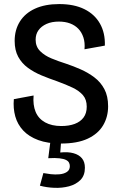

<svg xmlns="http://www.w3.org/2000/svg" viewBox="-20 -692 594 943"><path d="M279 13Q214 13 168 -4Q122 -21 94 -51Q66 -81 55 -120.5Q44 -160 48 -205L145 -223Q141 -176 155 -142.5Q169 -109 201.5 -91Q234 -73 281 -73Q319 -73 347 -83.5Q375 -94 390.5 -115Q406 -136 406 -168Q406 -203 387.5 -224.5Q369 -246 336.5 -261.5Q304 -277 260 -293Q222 -306 184.5 -321.5Q147 -337 117 -359Q87 -381 69.5 -413Q52 -445 52 -491Q52 -545 77.5 -586Q103 -627 152 -649.5Q201 -672 271 -672Q344 -672 394.5 -647Q445 -622 471 -576Q497 -530 495 -468L395 -450Q398 -483 389.5 -508.5Q381 -534 364.5 -551Q348 -568 324 -577Q300 -586 269 -586Q234 -586 208.5 -574.5Q183 -563 169 -543.5Q155 -524 155 -497Q155 -463 177 -441Q199 -419 233 -405Q267 -391 305 -379Q341 -367 377 -351Q413 -335 443.5 -312Q474 -289 492.5 -254.5Q511 -220 511 -170Q511 -118 486.5 -76.5Q462 -35 411 -11Q360 13 279 13ZM176 220 193 158Q208 161 229.5 163.5Q251 166 272.5 164Q294 162 308.5 152.5Q323 143 323 124Q323 115 319 107Q315 99 304 93.5Q293 88 272 85.5Q251 83 217 85L229 -9H281L276 57Q314 53 341 60.5Q368 68 382.5 85.5Q397 103 397 132Q397 170 375 192Q353 214 319 223Q285 232 247 230.5Q209 229 176 220Z"/></svg>

Font: Bricolage Grotesque SemiCondensed Medium
Style: Regular
Weight: 500
Width: 4
Designer: Mathieu Triay
Foundry: Atelier Triay
Version: Version 1.001;gftools[0.9.33.dev8+g029e19f]